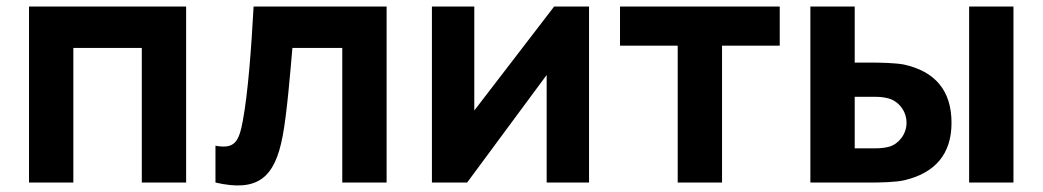

<svg xmlns="http://www.w3.org/2000/svg" viewBox="-20 -560 3199 589"><path d="M205 0V-413H415V0H551V-540H69V0Z M641 0C771 30 823 -15 847 -142C860 -209 871 -343 877 -413H1030V0H1166V-540H758C751 -413 741 -276 725 -190C713 -125 700 -102 641 -113Z M1680 -540 1435 -221V-540H1305V0H1413L1657 -330V0H1787V-540Z M2195 0V-420H2372V-540H1882V-420H2059V0Z M2651 0C2681 0 2728 -1 2754 -7C2848 -29 2899 -87 2899 -183C2899 -283 2848 -341 2753 -362C2727 -367 2681 -368 2651 -368H2602V-540H2466V0ZM3089 0V-540H2953V0ZM2602 -263H2666C2677 -263 2692 -262 2706 -258C2735 -250 2761 -221 2761 -183C2761 -148 2736 -118 2708 -110C2693 -106 2678 -105 2666 -105H2602Z"/></svg>

Font: Manrope ExtraBold
Style: Regular
Weight: 800
Designer: Mikhail Sharanda
Foundry: Mikhail Sharanda
Version: Version 4.505